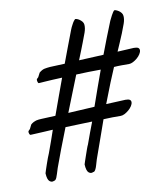

<svg xmlns="http://www.w3.org/2000/svg" viewBox="-65 -648 541 623"><g transform="rotate(-10 206.0 -336.5)"><path d="M249 -564Q250 -552.7 245.1 -538.6Q240.2 -524.4 233.9 -508.8Q229.5 -497.6 224.1 -483.6Q218.8 -469.7 211.9 -453.1L293 -457Q302.7 -482.9 312.7 -508.5Q322.8 -534.2 334 -562Q335 -564 337.4 -568.8Q339.8 -573.7 342.5 -578.9Q345.2 -584 347.9 -587.9Q350.6 -591.8 352.1 -592.8Q353.5 -593.8 357.7 -592.3Q361.8 -590.8 366.5 -587.9Q371.1 -585 374.8 -580.3Q378.4 -575.7 378.9 -569.8Q379.9 -558.6 375 -544.7Q370.1 -530.8 363.8 -515.1Q356.9 -498.5 351.1 -485.1Q345.2 -471.7 339.8 -459L394 -461.9Q403.8 -461.9 408 -459.2Q412.1 -456.5 412.1 -451.2Q412.1 -445.3 407.7 -438.5Q403.3 -431.6 396.7 -426Q390.1 -420.4 382.8 -416.7Q375.5 -413.1 370.1 -413.1Q357.9 -413.1 345.2 -413.1Q332.5 -413.1 319.8 -412.1Q311 -391.6 300 -364.7Q289.1 -337.9 273.9 -297.9L337.9 -300.8Q347.7 -300.8 351.8 -298.1Q356 -295.4 356 -290Q356 -284.2 351.6 -277.3Q347.2 -270.5 340.6 -264.9Q334 -259.3 326.9 -255.6Q319.8 -252 314 -252Q300.3 -252 286.1 -252Q272 -252 256.8 -251Q248 -225.1 236.8 -194.3Q225.6 -163.6 212.9 -127Q209.5 -115.7 207.3 -108.2Q205.1 -100.6 202.9 -96.2Q200.7 -91.8 198.7 -89.8Q196.8 -87.9 193.8 -87.9Q186.5 -84 179.2 -89.8Q171.9 -95.7 170.9 -117.2Q171.4 -119.1 174.1 -127.2Q176.8 -135.3 180.2 -145Q183.6 -154.8 187 -164.6Q190.4 -174.3 192.9 -179.2Q199.7 -198.7 206.3 -216.1Q212.9 -233.4 219.2 -250Q195.8 -249 173.6 -248.5Q151.4 -248 130.9 -247.1Q116.7 -211.9 104.5 -179.2Q92.3 -146.5 83 -121.1Q79.6 -109.9 77.1 -102.3Q74.7 -94.7 72.8 -90.3Q70.8 -85.9 68.6 -84Q66.4 -82 64 -82Q56.6 -78.1 49.3 -84Q42 -89.8 41 -110.8Q41.5 -112.8 44.2 -121.1Q46.9 -129.4 50.3 -139.2Q53.7 -148.9 57.1 -158.4Q60.5 -168 63 -172.9Q70.8 -193.4 76.9 -211.4Q83 -229.5 88.9 -246.1Q72.3 -245.1 58.8 -244.4Q45.4 -243.7 35.6 -243.2Q23.9 -242.2 15.1 -242.2Q12.7 -242.2 11.2 -246.1Q9.8 -250 9.8 -252.9Q9.8 -255.9 16.1 -261.2L22.9 -274.9Q27.8 -279.3 32.2 -281.5Q36.6 -283.7 40.8 -284.9Q44.9 -286.1 49.3 -286.4Q53.7 -286.6 59.1 -287.1L105 -289.1Q116.2 -320.8 126.5 -348.6Q136.7 -376.5 147.9 -407.2Q130.9 -406.2 116.7 -405.8Q102.5 -405.3 92.3 -404.3Q80.1 -403.3 70.8 -402.8Q68.4 -402.8 67.1 -407Q65.9 -411.1 65.9 -414.1Q65.9 -417.5 71.8 -421.9L79.1 -436Q88.4 -443.8 96.4 -445.6Q104.5 -447.3 115.2 -448.2L164.1 -450.2Q172.4 -472.7 182.1 -498.3Q191.9 -523.9 204.1 -556.2Q204.6 -558.1 207 -563Q209.5 -567.9 212.2 -573Q214.8 -578.1 217.8 -582Q220.7 -585.9 222.2 -586.9Q223.6 -587.4 227.8 -586.2Q231.9 -585 236.6 -581.8Q241.2 -578.6 244.9 -574.2Q248.5 -569.8 249 -564ZM234.9 -295.9Q246.1 -327.6 256.1 -356.2Q266.1 -384.8 275.9 -411.1Q254.9 -411.1 234.9 -410.6Q214.8 -410.2 194.8 -409.2Q183.6 -381.3 171.9 -351.6Q160.2 -321.8 147.9 -291Z"/></g></svg>

Font: Mervale Script
Style: Regular
Weight: 400
Designer: Astigmatic (AOETI)
Foundry: Astigmatic (AOETI)
Version: Version 1.000